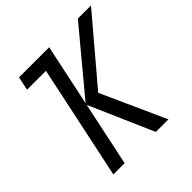

<svg xmlns="http://www.w3.org/2000/svg" viewBox="-187 -864 1013 1013"><g transform="rotate(-45 319.5 -357.0)"><path d="M227 -638H86L102 -714H327L254 -369L541 -714H639L340 -361L503 0H409L252 -359L176 0H92Z"/></g></svg>

Font: Noto Sans UI Narrow
Style: Italic
Weight: 400
Width: 4
Italic angle: -12°
Designer: Monotype Design Team
Foundry: Monotype Imaging Inc.
Version: Version 1.001